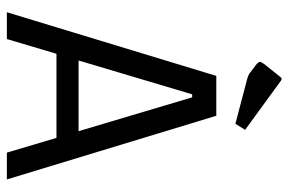

<svg xmlns="http://www.w3.org/2000/svg" viewBox="-164 -696 860 573"><g transform="rotate(90 266.5 -410.0)"><path d="M392 -148H141L97 0H17L207 -625H326L516 0H436ZM372 -214 271 -553H262L161 -214ZM217 -717Q202 -721 196 -727L171 -746Q165 -752 165 -756Q165 -758 171 -767L210 -816Q213 -820 216 -820Q219 -820 224 -816L368 -711L350 -682Z"/></g></svg>

Font: Changa Light
Style: Regular
Weight: 300
Designer: Eduardo Rodriguez Tunni
Foundry: Eduardo Rodriguez Tunni
Version: Version 2.002; ttfautohint (v1.5) -l 8 -r 50 -G 110 -x 14 -H